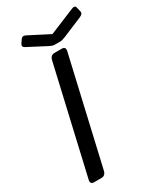

<svg xmlns="http://www.w3.org/2000/svg" viewBox="-213 -940 867 1020"><g transform="rotate(-30 220.5 -430.0)"><path d="M89.4 -805.7Q72.3 -814.9 82.5 -830.6L96.2 -850.6Q106.4 -866.2 125 -856.9L250.5 -792.5H251.5L407.2 -856.9Q429.2 -866.2 433.1 -850.6L439.9 -821.8Q443.8 -806.2 421.4 -796.9L300.3 -746.1Q279.3 -737.3 267.1 -737.3H232.9Q220.7 -737.3 203.6 -746.1ZM48.8 0Q24.4 0 30.8 -26.9L179.7 -673.3Q186 -700.2 210.4 -700.2H255.4Q279.8 -700.2 273.4 -673.3L124.5 -26.9Q118.2 0 93.8 0Z"/></g></svg>

Font: Istok
Style: Italic
Weight: 500
Italic angle: -13°
Designer: Andrey V. Panov
Foundry: Andrey V. Panov
Version: Version 1.0.3